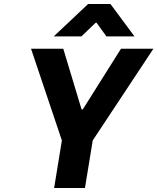

<svg xmlns="http://www.w3.org/2000/svg" viewBox="-20 -945 791 965"><path d="M252 0 291 -239 136 -700H298L390 -395H396L588 -700H751L446 -239L407 0ZM423 -925H535L656 -762H515L465 -831H461L389 -762H250Z"/></svg>

Font: Be Vietnam ExtraBold
Style: Italic
Weight: 800
Italic angle: -9.778°
Designer: Gabriel Lam
Foundry: TypeRant
Version: Version 3.000